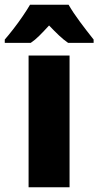

<svg xmlns="http://www.w3.org/2000/svg" viewBox="-64 -786 413 806"><path d="M228 0H56V-553H228ZM224 -766Q243 -733 272 -694Q301 -655 329 -620V-606H222Q203 -619 184 -637Q165 -655 142 -679Q120 -655 101.5 -636.5Q83 -618 65 -606H-44V-620Q-29 -637 -8 -664Q13 -691 32 -719Q51 -747 62 -766Z"/></svg>

Font: Noto Sans Bengali Condensed Black
Style: Regular
Weight: 900
Width: 3
Designer: Joana Ranito - Universal Thirst; Jelle Bosma - Monotype Design Team
Foundry: Universal Thirst ehf.
Version: Version 3.000; ttfautohint (v1.8.4.7-5d5b)